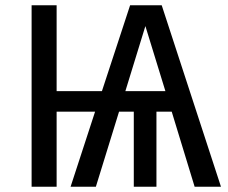

<svg xmlns="http://www.w3.org/2000/svg" viewBox="-20 -709 865 729"><path d="M719 0 632 -285H574V0H488V-285H432L344 0H248L341 -285H195V0H100V-689H195V-363H367L474 -689H594L819 0ZM456 -363H608L532 -610Z"/></svg>

Font: Fira Sans
Style: Regular
Weight: 400
Designer: Carrois Corporate & Edenspiekermann AG
Foundry: Carrois Corporate GbR & Edenspiekermann AG
Version: Version 4.106;PS 004.106;hotconv 1.0.70;makeotf.lib2.5.58329